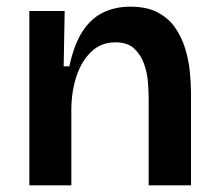

<svg xmlns="http://www.w3.org/2000/svg" viewBox="-20 -556 653 576"><path d="M68 0V-315V-523H174L171 -357H188Q202 -422 227 -461Q252 -500 288.5 -518Q325 -536 371 -536Q420 -536 452.5 -519Q485 -502 505 -473.5Q525 -445 535.5 -410.5Q546 -376 549.5 -341Q553 -306 553 -276V0H426V-260Q426 -280 424 -308Q422 -336 412.5 -363.5Q403 -391 383 -410Q363 -429 326 -429Q284 -429 255 -402Q226 -375 210.5 -330.5Q195 -286 194 -231V0Z"/></svg>

Font: Bricolage Grotesque 48pt Condensed ExtraBold SemiBold
Style: Regular
Weight: 600
Version: Version 1.000;gftools[0.9.30]